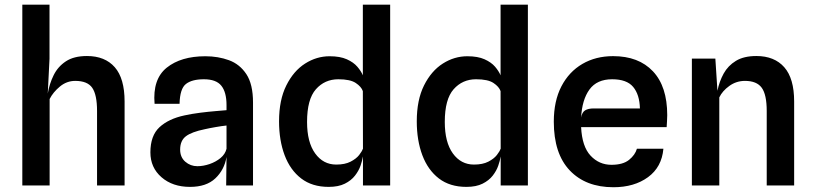

<svg xmlns="http://www.w3.org/2000/svg" viewBox="-20 -798 3508 826"><path d="M76 0V-778H193V-545.5L185.5 -395.5Q192.5 -437.5 210.8 -474.5Q229 -511.5 263.5 -534.2Q298 -557 354 -557Q431.5 -557 473.8 -508.8Q516 -460.5 516 -361.5V0H397.5V-320.5Q397.5 -390 377 -420Q356.5 -450 303.5 -450Q267 -450 237.8 -425.8Q208.5 -401.5 193.5 -372V0Z M797.5 6Q722.5 6 674.8 -35.5Q627 -77 627 -142.5Q627 -214.5 666.2 -250.8Q705.5 -287 773.5 -301.5Q805.5 -308.5 841.2 -313Q877 -317.5 907.5 -320Q938 -322.5 954.5 -324V-346Q954.5 -401.5 932.2 -429.2Q910 -457 857 -457Q806 -457 780 -436.8Q754 -416.5 752.5 -351.5H645Q636 -457.5 697.2 -506.8Q758.5 -556 863.5 -556Q918.5 -556 965 -539Q1011.5 -522 1040 -478.8Q1068.5 -435.5 1068.5 -357V0H953L954.5 -122.5Q945 -67 906.2 -30.5Q867.5 6 797.5 6ZM829 -83Q854.5 -83 881.5 -92.2Q908.5 -101.5 928.8 -118.2Q949 -135 954.5 -158V-258Q934.5 -256 907.2 -251.2Q880 -246.5 860.5 -242Q804.5 -230.5 779.8 -211.8Q755 -193 755 -154.5Q755 -121.5 777.2 -102.2Q799.5 -83 829 -83Z M1394 6Q1323 6 1275.8 -30.2Q1228.5 -66.5 1204.5 -130.2Q1180.5 -194 1180.5 -276Q1180.5 -368 1211.8 -430.5Q1243 -493 1292.5 -524.5Q1342 -556 1398 -556Q1443 -556 1472 -543Q1501 -530 1517.2 -511Q1533.5 -492 1541 -474V-778H1658.5V0H1541.5V-124.5L1541 -123Q1538.5 -107 1531 -85.2Q1523.5 -63.5 1507.2 -42.5Q1491 -21.5 1463.5 -7.8Q1436 6 1394 6ZM1301 -273.5Q1301 -186 1335.8 -138Q1370.5 -90 1426.5 -90Q1464 -90 1488.2 -102.5Q1512.5 -115 1525 -131Q1537.5 -147 1541 -158L1541.5 -156.5L1541 -406.5V-406Q1534.5 -425 1510.5 -441Q1486.5 -457 1435.5 -457Q1377 -457 1339 -414Q1301 -371 1301 -273.5Z M1986.5 6Q1915.5 6 1868.2 -30.2Q1821 -66.5 1797 -130.2Q1773 -194 1773 -276Q1773 -368 1804.2 -430.5Q1835.5 -493 1885 -524.5Q1934.5 -556 1990.5 -556Q2035.5 -556 2064.5 -543Q2093.5 -530 2109.8 -511Q2126 -492 2133.5 -474V-778H2251V0H2134V-124.5L2133.5 -123Q2131 -107 2123.5 -85.2Q2116 -63.5 2099.8 -42.5Q2083.5 -21.5 2056 -7.8Q2028.5 6 1986.5 6ZM1893.5 -273.5Q1893.5 -186 1928.2 -138Q1963 -90 2019 -90Q2056.5 -90 2080.8 -102.5Q2105 -115 2117.5 -131Q2130 -147 2133.5 -158L2134 -156.5L2133.5 -406.5V-406Q2127 -425 2103 -441Q2079 -457 2028 -457Q1969.5 -457 1931.5 -414Q1893.5 -371 1893.5 -273.5Z M2619 7.5Q2500 7.5 2431.2 -64.8Q2362.5 -137 2362.5 -274.5Q2362.5 -363.5 2395.2 -426.5Q2428 -489.5 2485.5 -523Q2543 -556.5 2617.5 -556.5Q2727.5 -556.5 2789 -491.2Q2850.5 -426 2850.5 -302.5Q2850.5 -286.5 2849.5 -276.2Q2848.5 -266 2848 -251H2480Q2484 -167.5 2520.8 -128.2Q2557.5 -89 2610.5 -89Q2660 -89 2686.2 -110.2Q2712.5 -131.5 2720 -158H2834Q2827 -79 2767.8 -35.8Q2708.5 7.5 2619 7.5ZM2534 -331.5H2733Q2731.5 -391 2704 -424Q2676.5 -457 2613.5 -457Q2548 -457 2516 -413Q2484 -369 2480 -292.5Q2484 -315 2497.2 -323.2Q2510.5 -331.5 2534 -331.5Z M2956.5 0V-546H3057.5L3066.5 -407.5Q3074.5 -447.5 3093.2 -481.5Q3112 -515.5 3146 -536.2Q3180 -557 3234 -557Q3311.5 -557 3354 -508.8Q3396.5 -460.5 3396.5 -361.5V0H3278.5V-320.5Q3278.5 -391 3257 -420.5Q3235.5 -450 3185 -450Q3147.5 -450 3117.5 -428.2Q3087.5 -406.5 3074.5 -379V0Z"/></svg>

Font: Spline Sans Medium
Style: Regular
Weight: 500
Designer: Eben Sorkin, Mirko Velimirovic
Foundry: Sorkin Type
Version: Version 1.000; ttfautohint (v1.8.3)